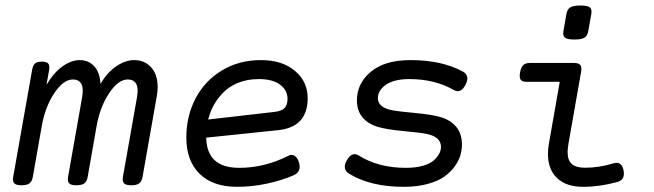

<svg xmlns="http://www.w3.org/2000/svg" viewBox="-20 -686 2438 716"><path d="M354.5 -373.5Q352.5 -416 331.3 -439Q310.1 -461.9 277.3 -461.9Q246.1 -461.9 213.1 -438.5Q180.2 -415 153.3 -369.6L163.1 -424.3Q166 -441.4 160.2 -448.7Q154.3 -456.1 136.2 -456.1H135.3Q117.7 -456.1 110.1 -449Q102.5 -441.9 99.6 -424.3L29.3 -26.9Q26.4 -9.8 33.2 -2.4Q40 4.9 60.1 4.9H61Q80.6 4.9 90.1 -2.4Q99.6 -9.8 102.5 -26.9L135.3 -213.4Q147.9 -286.6 182.1 -338.1Q216.3 -389.6 251.5 -389.6Q288.6 -389.6 288.6 -347.7Q288.6 -337.9 286.1 -322.3L233.9 -26.9Q231 -9.8 237.8 -2.4Q244.6 4.9 264.6 4.9H265.6Q285.2 4.9 294.7 -2.4Q304.2 -9.8 307.1 -26.9L339.8 -213.4Q352.5 -286.6 386.7 -338.1Q420.9 -389.6 456.1 -389.6Q493.2 -389.6 493.2 -347.7Q493.2 -337.9 490.7 -322.3L438.5 -26.9Q435.5 -9.8 442.4 -2.4Q449.2 4.9 469.2 4.9H470.2Q489.7 4.9 499.3 -2.4Q508.8 -9.8 511.7 -26.9L564.5 -326.2Q567.9 -343.8 567.9 -361.3Q567.9 -408.7 543.2 -435.3Q518.6 -461.9 481 -461.9Q448.2 -461.9 414.8 -439.7Q381.3 -417.5 354.5 -373.5Z M674.8 -172.9Q674.8 -86.9 724.1 -38.1Q773.4 10.7 864.7 10.7Q919.4 10.7 975.3 -1.2Q1031.2 -13.2 1074.7 -32.2Q1105.5 -45.9 1094.7 -81.1Q1088.9 -99.1 1077.9 -105.5Q1066.9 -111.8 1055.2 -105Q966.3 -60.1 872.1 -60.1Q749 -60.1 749 -176.3Q749 -268.1 802 -329.6Q855 -391.1 945.3 -391.1Q996.6 -391.1 1024.4 -370.4Q1052.2 -349.6 1052.2 -317.4Q1052.2 -294.9 1041.3 -283.2Q1030.3 -271.5 1002.9 -268.6L738.8 -238.3L722.7 -169.9L1018.1 -200.7Q1127.4 -212.4 1127.4 -319.8Q1127.4 -381.8 1079.8 -421.9Q1032.2 -461.9 952.6 -461.9Q871.6 -461.9 807.6 -423.3Q743.7 -384.8 709.2 -318.8Q674.8 -252.9 674.8 -172.9Z M1311 -312Q1311 -273.4 1331.5 -248.8Q1352.1 -224.1 1387.2 -213.4Q1420.9 -203.1 1484.4 -197.3Q1547.9 -191.4 1571.8 -186.5Q1624.5 -175.3 1624.5 -138.2Q1624.5 -126 1618.2 -113.5Q1611.8 -101.1 1598.1 -88.4Q1584.5 -75.7 1557.4 -67.9Q1530.3 -60.1 1493.7 -60.1Q1391.1 -60.1 1317.9 -106Q1292 -122.1 1272.9 -87.4Q1254.9 -54.7 1282.2 -38.1Q1361.3 10.7 1486.3 10.7Q1535.2 10.7 1574 0.2Q1612.8 -10.3 1636.2 -26.9Q1659.7 -43.5 1675.3 -64.9Q1690.9 -86.4 1696.8 -106.4Q1702.6 -126.5 1702.6 -146.5Q1702.6 -187.5 1681.4 -212.9Q1660.2 -238.3 1624 -249Q1591.3 -258.8 1528.1 -264.6Q1464.8 -270.5 1442.4 -274.9Q1389.2 -285.2 1389.2 -319.8Q1389.2 -349.1 1419.4 -370.1Q1449.7 -391.1 1506.3 -391.1Q1601.1 -391.1 1671.9 -350.6Q1698.7 -335.4 1716.3 -370.6Q1733.4 -404.3 1705.6 -419.4Q1627 -461.9 1510.7 -461.9Q1415 -461.9 1363 -418.5Q1311 -375 1311 -312Z M1956.1 -451.2Q1939.5 -451.2 1931.2 -443.1Q1922.9 -435.1 1919.4 -416Q1916 -397 1921.6 -388.9Q1927.2 -380.9 1943.8 -380.9H2067.4L2026.9 -149.9Q2023.4 -131.3 2023.4 -111.8Q2023.4 -54.2 2057.6 -21.7Q2091.8 10.7 2154.8 10.7Q2216.3 10.7 2282.2 -7.3Q2312.5 -15.6 2305.2 -51.3Q2297.9 -85.9 2268.6 -77.1Q2213.9 -60.5 2162.1 -60.5Q2127.9 -60.5 2112.3 -74.5Q2096.7 -88.4 2096.7 -119.1Q2096.7 -130.9 2100.1 -151.4L2147 -418Q2150.4 -436 2144 -443.6Q2137.7 -451.2 2121.1 -451.2ZM2092.3 -633.8 2081.1 -570.3Q2078.1 -552.7 2086.7 -545.7Q2095.2 -538.6 2122.1 -538.6Q2148.9 -538.6 2159.9 -545.7Q2170.9 -552.7 2173.8 -570.3L2185.1 -633.8Q2188 -651.4 2179.7 -658.4Q2171.4 -665.5 2144.5 -665.5Q2117.7 -665.5 2106.4 -658.4Q2095.2 -651.4 2092.3 -633.8Z"/></svg>

Font: Courier Prime Sans
Style: Regular
Weight: 300
Italic angle: -10°
Designer: Alan Dague-Greene
Foundry: Quote-Unquote Apps
Version: Version 3.23